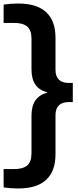

<svg xmlns="http://www.w3.org/2000/svg" viewBox="-36 -838 443 1088"><path d="M376.5 -368V-259.5H352.5Q316.5 -259.5 297.5 -240.8Q278.5 -222 278.5 -185V36Q278.5 132 225.5 181Q172.5 230 67.5 230Q24 230 -15.5 224V120H46Q95 120 118.8 99Q142.5 78 142.5 30V-183.5Q142.5 -236.5 164.5 -268.8Q186.5 -301 234 -314Q186.5 -326.5 164.5 -358.5Q142.5 -390.5 142.5 -444V-618Q142.5 -666 118.8 -687Q95 -708 46 -708H-15.5V-812Q24 -818 67.5 -818Q172.5 -818 225.5 -769Q278.5 -720 278.5 -624V-442.5Q278.5 -405.5 297.5 -386.8Q316.5 -368 352.5 -368Z"/></svg>

Font: Encode Sans Semi Expanded SmBd
Style: Regular
Weight: 600
Width: 6
Designer: Multiple Designers
Foundry: Impallari Type
Version: Version 2.000